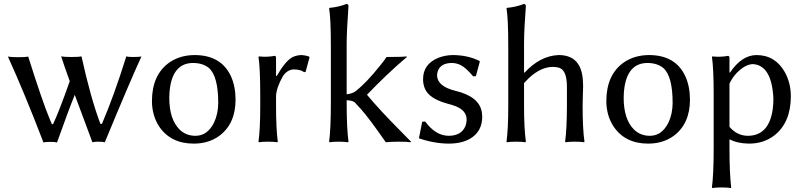

<svg xmlns="http://www.w3.org/2000/svg" viewBox="-20 -718 4078 973"><path d="M200.2 3.9Q103 -249.5 20 -431.2Q37.1 -428.2 73.2 -428.2Q110.4 -428.2 123 -431.2Q194.8 -203.6 230.5 -118.2Q236.8 -103 242.7 -88.9H249Q280.8 -156.7 333.5 -306.6Q307.6 -377.9 290 -432.1Q307.1 -429.2 342.8 -429.2Q379.9 -429.2 393.1 -432.1Q439 -222.2 488.8 -90.3H496.6Q556.2 -228.5 620.1 -432.1Q629.9 -429.2 653.8 -429.2Q687.5 -429.2 696.8 -432.1Q636.2 -299.8 511.2 2.9Q501.5 0 474.1 0Q457.5 0.5 448.2 2.9Q433.1 -37.6 402.3 -120.6Q373 -199.2 358.9 -237.3Q328.6 -163.6 269 3.9Q259.3 1 232.9 1Q210 1 200.2 3.9Z M750 -205.1Q750 -338.9 838.4 -401.4Q892.1 -438.5 965.8 -439Q1100.6 -439 1150.4 -331.5Q1173.3 -280.8 1173.8 -213.9Q1173.8 -89.8 1090.3 -28.8Q1036.6 9.8 961.9 9.8Q844.7 9.8 786.1 -77.6Q750.5 -132.8 750 -205.1ZM959 -398.9Q860.8 -398.9 841.8 -275.9Q837.9 -250 837.9 -222.2Q837.9 -113.8 890.1 -61.5Q922.4 -29.8 970.7 -29.8Q1031.7 -29.8 1064.9 -97.2Q1085.4 -140.6 1085.9 -195.8Q1085.9 -332 1038.6 -373.5Q1008.3 -398.4 959 -398.9Z M1378.9 -334 1381.8 -332Q1427.2 -410.6 1462.9 -428.7Q1483.4 -438.5 1508.8 -439Q1522.9 -438.5 1544.9 -432.1L1548.8 -428.2L1528.8 -354L1521 -352.1Q1504.9 -365.7 1468.8 -366.2Q1435.5 -365.2 1413.1 -331.1Q1380.9 -273.4 1378.9 -231.9V-180.2Q1378.9 -67.9 1387.7 0L1385.7 2.9Q1367.7 0 1338.9 0Q1310.1 0 1292 2.9L1290 0Q1298.8 -63 1298.8 -180.2V-234.9Q1298.8 -373 1290 -429.2L1292 -432.1Q1335.9 -427.7 1373 -435.1Q1378.9 -433.1 1378.9 -424.8Z M1656.7 -200.2V-481.9Q1656.7 -625 1647.9 -674.8L1649.9 -678.2Q1695.8 -682.1 1736.8 -698.2Q1745.1 -696.3 1746.1 -688Q1737.3 -565.9 1736.8 -500V-240.2Q1764.2 -243.2 1780.8 -254.9Q1836.4 -297.4 1908.7 -388.7Q1926.3 -410.6 1939 -429.2Q2020.5 -429.2 2040 -432.1L2042 -429.2Q1943.8 -346.2 1839.8 -237.8Q1903.8 -160.6 2011.2 -52.7Q2041.5 -22 2063 0L2061 2.9Q2045.9 0 2001 0Q1960.9 0 1935.1 2.9Q1850.6 -118.7 1810.5 -163.6Q1795.4 -180.7 1777.8 -199.2Q1766.1 -209 1736.8 -210V-200.2Q1736.8 -65.9 1746.1 0L1743.7 2.9Q1725.6 0 1696.8 0Q1668 0 1649.9 2.9L1647.9 0Q1656.7 -65.4 1656.7 -200.2Z M2119.6 -101.1 2134.8 -102.1Q2187 -30.8 2252.9 -29.8Q2317.4 -29.8 2337.9 -77.6Q2344.7 -94.2 2344.7 -112.8Q2344.7 -157.7 2288.1 -180.2Q2271.5 -186.5 2243.7 -193.8Q2155.8 -218.3 2133.8 -267.6Q2124 -290 2124 -316.9Q2124 -393.1 2200.7 -424.8Q2235.4 -438.5 2274.9 -439Q2351.6 -438.5 2409.7 -409.2L2411.6 -405.8L2391.6 -332L2377.9 -331.1Q2339.4 -376.5 2313.5 -388.7Q2292.5 -398.4 2271 -398.9Q2213.4 -398.9 2198.7 -357.9Q2195.3 -347.2 2194.8 -335.9Q2196.3 -280.3 2287.6 -257.8Q2408.7 -229 2421.9 -149.4Q2423.3 -138.2 2423.8 -127Q2423.8 -49.8 2359.9 -13.7Q2317.4 9.8 2253.9 9.8Q2179.2 9.3 2103 -17.1Z M2635.7 -352.1 2637.7 -349.1Q2717.3 -435.5 2811 -439Q2910.6 -439 2929.7 -342.8Q2935.1 -315.4 2935.1 -280.8Q2935.1 -264.6 2933.6 -230.5Q2932.6 -195.8 2932.6 -180.2Q2932.6 -64 2941.9 0L2939.9 2.9Q2921.9 0 2892.6 0Q2863.8 0 2845.7 2.9L2843.8 0Q2852.5 -61.5 2853 -180.2V-277.8Q2853 -356.9 2818.4 -372.6Q2803.7 -378.9 2780.8 -378.9Q2721.7 -378.9 2660.6 -322.8Q2647.5 -310.1 2635.7 -296.9V-180.2Q2635.7 -68.4 2645 0L2642.6 2.9Q2624.5 0 2595.7 0Q2566.9 0 2548.8 2.9L2546.9 0Q2555.7 -65.9 2555.7 -180.2V-481Q2555.7 -625 2546.9 -674.8L2548.8 -678.2Q2594.7 -682.1 2635.7 -698.2Q2644 -696.3 2645 -688Q2636.2 -572.3 2635.7 -501Z M3052.7 -205.1Q3052.7 -338.9 3141.1 -401.4Q3194.8 -438.5 3268.6 -439Q3403.3 -439 3453.1 -331.5Q3476.1 -280.8 3476.6 -213.9Q3476.6 -89.8 3393.1 -28.8Q3339.4 9.8 3264.6 9.8Q3147.5 9.8 3088.9 -77.6Q3053.2 -132.8 3052.7 -205.1ZM3261.7 -398.9Q3163.6 -398.9 3144.5 -275.9Q3140.6 -250 3140.6 -222.2Q3140.6 -113.8 3192.9 -61.5Q3225.1 -29.8 3273.4 -29.8Q3334.5 -29.8 3367.7 -97.2Q3388.2 -140.6 3388.7 -195.8Q3388.7 -332 3341.3 -373.5Q3311 -398.4 3261.7 -398.9Z M3676.8 -293.9V-75.2Q3715.3 -30.3 3769.5 -29.8Q3877 -29.8 3896 -165Q3899.4 -190.4 3899.4 -217.8Q3891.6 -385.7 3796.9 -393.1Q3756.8 -393.1 3711.9 -346.7Q3688.5 -320.8 3676.8 -293.9ZM3676.8 -352.1 3678.7 -349.1Q3738.3 -438.5 3813.5 -439Q3908.2 -439 3957.5 -352.1Q3987.3 -297.9 3987.8 -231Q3987.8 -97.7 3904.8 -32.2Q3850.6 9.8 3775.9 9.8Q3717.8 9.3 3676.8 -12.2V32.2Q3676.8 161.1 3685.5 231.9L3683.6 234.9Q3665.5 231.9 3636.7 231.9Q3607.9 231.9 3589.8 234.9L3587.9 231.9Q3596.7 163.6 3596.7 32.2V-234.9Q3596.7 -373 3587.9 -429.2L3589.8 -432.1Q3633.8 -427.7 3670.4 -435.1Q3676.3 -433.1 3676.8 -424.8Z"/></svg>

Font: Linux Biolinum O
Style: Regular
Weight: 400
Designer: Philipp H. Poll
Foundry: Philipp H. Poll
Version: Version 1.0.4